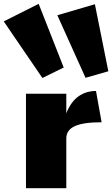

<svg xmlns="http://www.w3.org/2000/svg" viewBox="-86 -984 587 1004"><path d="M213.9 -904.3 410.2 -961.9 480.5 -611.3 361.3 -577.1ZM-66.4 -872.1 116.2 -963.9 247.1 -630.9 135.7 -576.2ZM49.8 -493.7H260.7V-391.6Q284.7 -452.1 324.5 -480.2Q364.3 -508.3 416 -508.3L445.3 -344.7Q350.1 -344.7 305.4 -324.5Q260.7 -304.2 260.7 -259.8V0H49.8Z"/></svg>

Font: Paytone One
Style: Regular
Weight: 400
Designer: vernon adams
Foundry: vernon adams
Version: 1.000